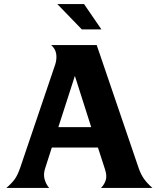

<svg xmlns="http://www.w3.org/2000/svg" viewBox="-20 -921 778 941"><path d="M200 -92Q192 -65 199 -41Q206 -17 221 0H11Q35 -20 50.5 -40.5Q66 -61 79 -99L251 -606Q259 -632 255.5 -656.5Q252 -681 231 -700H454L660 -96Q671 -65 686 -44Q701 -23 727 0H475Q492 -17 498.5 -39Q505 -61 494 -93L460 -198H234ZM427 -298 347 -549 266 -298ZM381 -777 261 -901H392L477 -777Z"/></svg>

Font: LT Museum
Style: Bold
Weight: 700
Designer: Daniel Lyons
Foundry: LyonsType
Version: Version 1.010